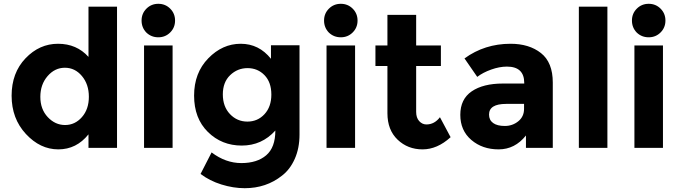

<svg xmlns="http://www.w3.org/2000/svg" viewBox="-20 -777 3575 1009"><path d="M445 -478V-742H595V0H445V-71Q382 8 286.5 8Q191 8 116 -73Q41 -154 41 -274Q41 -394 114 -470.5Q187 -547 285 -547Q383 -547 445 -478ZM192 -268Q192 -203 231 -161.5Q270 -120 322 -120Q374 -120 410.5 -161.5Q447 -203 447 -268.5Q447 -334 410.5 -377.5Q374 -421 321 -421Q268 -421 230 -377Q192 -333 192 -268Z M887 0H737V-538H887ZM749 -606Q724 -632 724 -669Q724 -706 749.5 -731.5Q775 -757 812 -757Q849 -757 874.5 -731.5Q900 -706 900 -669Q900 -632 874.5 -606.5Q849 -581 812 -581Q775 -581 749 -606Z M1406 -280Q1406 -345 1370 -382Q1334 -419 1281 -419Q1228 -419 1189.5 -382Q1151 -345 1151 -281Q1151 -217 1188.5 -177.5Q1226 -138 1280 -138Q1334 -138 1370 -177Q1406 -216 1406 -280ZM1427 -91Q1356 -12 1250.5 -12Q1145 -12 1072.5 -83.5Q1000 -155 1000 -274.5Q1000 -394 1074.5 -470.5Q1149 -547 1245 -547Q1341 -547 1404 -468V-539H1554V-70Q1554 2 1529 58Q1504 114 1462 146Q1379 212 1266 212Q1206 212 1143.5 192.5Q1081 173 1034 137L1092 24Q1166 80 1248.5 80Q1331 80 1379 39Q1427 -2 1427 -91Z M1846 0H1696V-538H1846ZM1708 -606Q1683 -632 1683 -669Q1683 -706 1708.5 -731.5Q1734 -757 1771 -757Q1808 -757 1833.5 -731.5Q1859 -706 1859 -669Q1859 -632 1833.5 -606.5Q1808 -581 1771 -581Q1734 -581 1708 -606Z M2167 -430V-189Q2167 -158 2183 -140.5Q2199 -123 2221 -123Q2263 -123 2292 -161L2348 -56Q2278 8 2200.5 8Q2123 8 2069.5 -43Q2016 -94 2016 -182V-430H1953V-538H2016V-699H2167V-538H2297V-430Z M2885 0H2744V-65Q2686 8 2600.5 8Q2515 8 2457 -41.5Q2399 -91 2399 -173.5Q2399 -256 2459 -297Q2519 -338 2623 -338H2735V-341Q2735 -427 2644 -427Q2605 -427 2561.5 -411.5Q2518 -396 2488 -373L2421 -470Q2527 -547 2663 -547Q2761 -547 2823 -498Q2885 -449 2885 -343ZM2734 -205V-231H2640Q2550 -231 2550 -175Q2550 -146 2571.5 -130.5Q2593 -115 2633 -115Q2673 -115 2703.5 -139.5Q2734 -164 2734 -205Z M3172 0H3022V-742H3172Z M3464 0H3314V-538H3464ZM3326 -606Q3301 -632 3301 -669Q3301 -706 3326.5 -731.5Q3352 -757 3389 -757Q3426 -757 3451.5 -731.5Q3477 -706 3477 -669Q3477 -632 3451.5 -606.5Q3426 -581 3389 -581Q3352 -581 3326 -606Z"/></svg>

Font: Montserrat_am3
Style: Bold
Weight: 700
Designer: Julieta Ulanovsky
Foundry: Julieta Ulanovsky. Armenina letters added by Vahan Hovhannisyan
Version: Version 2.001